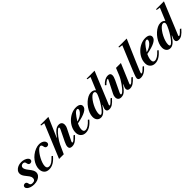

<svg xmlns="http://www.w3.org/2000/svg" viewBox="383 -2486 4172 4172"><g transform="rotate(-45 2469.0 -400.0)"><path d="M164.5 10.5Q112 10.5 67.8 -3.8Q23.5 -18 -3.2 -42.2Q-30 -66.5 -30 -96Q-30 -119.5 -13 -134.5Q4 -149.5 30 -149.5Q77.5 -149.5 86.5 -92.5Q91 -60.5 108.8 -48Q126.5 -35.5 157 -35.5Q202.5 -35.5 221.5 -55Q240.5 -74.5 240.5 -107.5Q240.5 -126 235 -143.5Q229.5 -161 214.2 -184.2Q199 -207.5 168.5 -243Q132 -286 116.5 -318.5Q101 -351 101 -381Q101 -426 128.5 -460.5Q156 -495 201.8 -514.8Q247.5 -534.5 302.5 -534.5Q349.5 -534.5 391.5 -520.2Q433.5 -506 460 -481.8Q486.5 -457.5 486.5 -428Q486.5 -404.5 469.8 -389.2Q453 -374 426.5 -374Q379 -374 369.5 -432Q365 -464 349.2 -476Q333.5 -488 311 -488Q280 -488 259.8 -470Q239.5 -452 239.5 -422Q239.5 -377 299.5 -303Q345.5 -245.5 362.5 -211.2Q379.5 -177 379.5 -146Q379.5 -100 351.5 -64.8Q323.5 -29.5 274.8 -9.5Q226 10.5 164.5 10.5Z M627.5 10.5Q548.5 10.5 507.8 -35Q467 -80.5 467 -154.5Q467 -206 486.8 -259Q506.5 -312 542 -360.2Q577.5 -408.5 625.5 -445.5Q680.5 -488.5 739.8 -511.5Q799 -534.5 850.5 -534.5Q917.5 -534.5 960.5 -504.2Q1003.5 -474 1003.5 -428Q1003.5 -404.5 986.8 -389.2Q970 -374 943.5 -374Q895.5 -374 886.5 -432Q878.5 -488 841 -488Q817 -488 786 -461.8Q755 -435.5 723.2 -392.5Q691.5 -349.5 664.5 -298.8Q637.5 -248 620.8 -197.8Q604 -147.5 604 -107.5Q604 -73.5 620 -55Q636 -36.5 671.5 -36.5Q713 -36.5 755.8 -65.2Q798.5 -94 862 -160L887.5 -140.5Q819.5 -60.5 756 -25Q692.5 10.5 627.5 10.5Z M1329 10.5Q1250 10.5 1250 -57Q1250 -104 1285.5 -175.5L1408 -427Q1421 -453 1421 -470Q1421 -488 1405.5 -488Q1393 -488 1370.5 -470.2Q1348 -452.5 1320.8 -422.2Q1293.5 -392 1265.2 -355.2Q1237 -318.5 1212.8 -279.8Q1188.5 -241 1172.5 -206L1078.5 0H934L1256 -776L1173.5 -789L1170 -811H1416.5L1223 -361.5L1229.5 -360Q1294.5 -454 1346.2 -493.8Q1398 -533.5 1454 -533.5Q1500 -533.5 1524.8 -509Q1549.5 -484.5 1549.5 -438Q1549.5 -395 1529.5 -356L1398 -92Q1386.5 -69 1386.5 -57.5Q1386.5 -45.5 1398.5 -45.5Q1414 -45.5 1441.8 -67.5Q1469.5 -89.5 1520 -142L1548 -125.5Q1488 -56 1436.5 -22.8Q1385 10.5 1329 10.5Z M1748 10.5Q1679 10.5 1635.8 -33.2Q1592.5 -77 1592.5 -147Q1592.5 -221.5 1625 -290.8Q1657.5 -360 1713 -415Q1768.5 -470 1838.5 -502.2Q1908.5 -534.5 1984 -534.5Q2046.5 -534.5 2081.5 -511Q2116.5 -487.5 2116.5 -446Q2116.5 -319 1771.5 -257Q1751.5 -215.5 1740.5 -177Q1729.5 -138.5 1729.5 -107.5Q1729.5 -36.5 1786 -36.5Q1827.5 -36.5 1873.2 -66Q1919 -95.5 1979 -160.5L2004 -141Q1940 -64 1877.5 -26.8Q1815 10.5 1748 10.5ZM1791 -294Q1844.5 -306 1891.5 -333.2Q1938.5 -360.5 1967.8 -394.8Q1997 -429 1997 -461Q1997 -488 1972.5 -488Q1936 -488 1893.2 -438.8Q1850.5 -389.5 1804.5 -316Z M2220 10.5Q2161 10.5 2127.2 -27.2Q2093.5 -65 2093.5 -130Q2093.5 -183.5 2115 -240.2Q2136.5 -297 2173 -349.5Q2209.5 -402 2255.5 -443.8Q2301.5 -485.5 2351.2 -510Q2401 -534.5 2448 -534.5Q2519 -534.5 2557 -488L2677 -776L2595 -789L2591.5 -811H2836L2529.5 -67.5Q2521.5 -45.5 2539 -45.5Q2549 -45.5 2561.8 -53.5Q2574.5 -61.5 2596.8 -82.2Q2619 -103 2657 -142L2684.5 -125.5Q2621 -51.5 2573.5 -20.5Q2526 10.5 2476 10.5Q2398.5 10.5 2398.5 -52.5Q2398.5 -73 2407.5 -98Q2416.5 -123 2435.5 -162.5L2429 -164Q2368.5 -70.5 2319 -30Q2269.5 10.5 2220 10.5ZM2261 -36.5Q2278.5 -36.5 2308.8 -65.5Q2339 -94.5 2374.2 -142.8Q2409.5 -191 2443.5 -250Q2477.5 -309 2503 -368.5Q2516 -398 2520.2 -413.2Q2524.5 -428.5 2524.5 -441Q2524.5 -488 2479 -488Q2452.5 -488 2420 -460.8Q2387.5 -433.5 2355 -388.8Q2322.5 -344 2295.2 -290.5Q2268 -237 2251.5 -183.5Q2235 -130 2235 -86.5Q2235 -63.5 2241.8 -50Q2248.5 -36.5 2261 -36.5Z M3111 10Q3073.5 10 3053.2 -6.2Q3033 -22.5 3033 -52Q3033 -71 3042 -97Q3051 -123 3069.5 -163L3063.5 -164.5Q3016 -97 2980.5 -59Q2945 -21 2912 -5.5Q2879 10 2839.5 10Q2792.5 10 2767.2 -14.8Q2742 -39.5 2742 -86Q2742 -128.5 2762.5 -168L2908.5 -456Q2914.5 -468 2914.5 -476.5Q2914.5 -484 2906 -484Q2894.5 -484 2874.5 -472.5Q2854.5 -461 2833.2 -443.2Q2812 -425.5 2797 -406.5L2770.5 -428Q2860 -534.5 2966 -534.5Q3041.5 -534.5 3041.5 -466.5Q3041.5 -442.5 3032.5 -412.8Q3023.5 -383 3007 -348.5L2886.5 -96.5Q2873.5 -69 2873.5 -54.5Q2873.5 -35.5 2888 -35.5Q2903 -35.5 2928.5 -56.5Q2954 -77.5 2984.2 -113Q3014.5 -148.5 3045.2 -192.2Q3076 -236 3102.2 -282Q3128.5 -328 3145 -369L3208 -524.5H3358.5L3176 -92.5Q3166 -71 3166 -58Q3166 -46 3178 -46Q3192.5 -46 3219.8 -68Q3247 -90 3298.5 -143L3326 -126Q3263 -53.5 3213.2 -21.8Q3163.5 10 3111 10Z M3441 10.5Q3366 10.5 3366 -46Q3366 -58.5 3371 -77.8Q3376 -97 3389.8 -133.8Q3403.5 -170.5 3429.5 -235Q3455.5 -299.5 3498 -402L3653.5 -776L3571 -789L3567.5 -811H3823.5L3607 -308Q3553 -182.5 3530.5 -125.8Q3508 -69 3508 -58.5Q3508 -45.5 3520 -45.5Q3535.5 -45.5 3563 -67Q3590.5 -88.5 3637.5 -136.5L3665 -120Q3607.5 -53 3552.8 -21.2Q3498 10.5 3441 10.5Z M3879.5 10.5Q3810.5 10.5 3767.2 -33.2Q3724 -77 3724 -147Q3724 -221.5 3756.5 -290.8Q3789 -360 3844.5 -415Q3900 -470 3970 -502.2Q4040 -534.5 4115.5 -534.5Q4178 -534.5 4213 -511Q4248 -487.5 4248 -446Q4248 -319 3903 -257Q3883 -215.5 3872 -177Q3861 -138.5 3861 -107.5Q3861 -36.5 3917.5 -36.5Q3959 -36.5 4004.8 -66Q4050.5 -95.5 4110.5 -160.5L4135.5 -141Q4071.5 -64 4009 -26.8Q3946.5 10.5 3879.5 10.5ZM3922.5 -294Q3976 -306 4023 -333.2Q4070 -360.5 4099.2 -394.8Q4128.5 -429 4128.5 -461Q4128.5 -488 4104 -488Q4067.5 -488 4024.8 -438.8Q3982 -389.5 3936 -316Z M4351.5 10.5Q4292.5 10.5 4258.8 -27.2Q4225 -65 4225 -130Q4225 -183.5 4246.5 -240.2Q4268 -297 4304.5 -349.5Q4341 -402 4387 -443.8Q4433 -485.5 4482.8 -510Q4532.5 -534.5 4579.5 -534.5Q4650.5 -534.5 4688.5 -488L4808.5 -776L4726.5 -789L4723 -811H4967.5L4661 -67.5Q4653 -45.5 4670.5 -45.5Q4680.5 -45.5 4693.2 -53.5Q4706 -61.5 4728.2 -82.2Q4750.5 -103 4788.5 -142L4816 -125.5Q4752.5 -51.5 4705 -20.5Q4657.5 10.5 4607.5 10.5Q4530 10.5 4530 -52.5Q4530 -73 4539 -98Q4548 -123 4567 -162.5L4560.5 -164Q4500 -70.5 4450.5 -30Q4401 10.5 4351.5 10.5ZM4392.5 -36.5Q4410 -36.5 4440.2 -65.5Q4470.5 -94.5 4505.8 -142.8Q4541 -191 4575 -250Q4609 -309 4634.5 -368.5Q4647.5 -398 4651.8 -413.2Q4656 -428.5 4656 -441Q4656 -488 4610.5 -488Q4584 -488 4551.5 -460.8Q4519 -433.5 4486.5 -388.8Q4454 -344 4426.8 -290.5Q4399.5 -237 4383 -183.5Q4366.5 -130 4366.5 -86.5Q4366.5 -63.5 4373.2 -50Q4380 -36.5 4392.5 -36.5Z"/></g></svg>

Font: Libre Caslon Text Bold
Style: Italic
Weight: 700
Italic angle: -22.583°
Designer: Pablo Impallari, Rodrigo Fuenzalida, Katja Schimmel
Foundry: Pablo Impallari, Rodrigo Fuenzalida
Version: Version 2.000